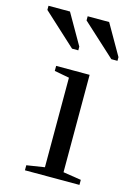

<svg xmlns="http://www.w3.org/2000/svg" viewBox="-171 -752 558 809"><g transform="rotate(15 108.5 -347.5)"><path d="M180.2 -34.2 258.8 -22V0H21V-22L99.1 -34.2V-424.8L34.2 -437V-459H180.2ZM251.5 -546.4 108.4 -677.2V-695.3H202.1L278.3 -562.5V-546.4ZM80.1 -546.4 -62.5 -677.2V-695.3H31.2L107.4 -562.5V-546.4Z"/></g></svg>

Font: Tinos
Style: Regular
Weight: 400
Designer: Steve Matteson
Foundry: Monotype Imaging Inc.
Version: Version 1.23